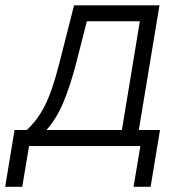

<svg xmlns="http://www.w3.org/2000/svg" viewBox="-71 -556 683 731"><path d="M-51.3 155.3 -15.6 -61H31.2Q51.8 -80.6 68.8 -103.3Q85.9 -126 100.6 -155.5Q115.2 -185.1 128.4 -224.1Q141.6 -263.2 154.8 -314.9L210.9 -535.6H536.1L457.5 -61H538.1L502.4 155.3H437.5L463.4 0H39.6L13.7 155.3ZM106 -61H393.1L461.4 -475.1H259.8L218.8 -314.9Q196.8 -230 170.7 -167.2Q144.5 -104.5 106 -61Z"/></svg>

Font: Inter 20pt Light
Style: Italic
Weight: 300
Italic angle: -9.3988°
Version: Version 4.001;git-66647c0bb